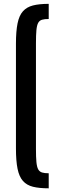

<svg xmlns="http://www.w3.org/2000/svg" viewBox="-20 -895 319 1022"><path d="M239.3 107.4Q189 107.4 155.5 99.1Q122.1 90.8 102.1 68.1Q82 45.4 73.5 3.7Q64.9 -38.1 64.9 -104.5V-662.6Q64.9 -729 73.5 -770.8Q82 -812.5 102.1 -835Q122.1 -857.4 155.5 -866Q189 -874.5 239.3 -874.5V-793.9Q217.3 -793.9 203.9 -790Q190.4 -786.1 183.3 -773.4Q176.3 -760.7 173.8 -734.6Q171.4 -708.5 171.4 -664.6V-102.5Q171.4 -58.6 173.8 -32.5Q176.3 -6.3 183.3 6.3Q190.4 19 203.9 23.2Q217.3 27.3 239.3 27.3Z"/></svg>

Font: Antonio Medium
Style: Regular
Weight: 500
Designer: Vernon Adams
Foundry: Vernon Adams
Version: Version 1.002